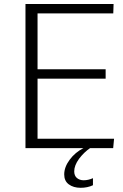

<svg xmlns="http://www.w3.org/2000/svg" viewBox="-20 -730 607 946"><path d="M377.4 195.3Q411.1 195.3 438 182.6V147.9Q415 158.2 392.1 158.2Q372.6 158.2 358.9 147Q345.7 135.7 345.7 114.3Q345.7 85 369.6 52.2Q394 20 424.8 -1H392.6Q350.1 20.5 323.2 57.1Q296.4 93.3 296.4 129.4Q296.4 161.6 318.8 178.2Q341.8 195.3 377.4 195.3ZM539.6 -710.4H105.5V0H537.6L542 -46.4H165V-342.3H500.5V-388.7H165V-664.1H538.1Z"/></svg>

Font: My Font
Style: ExtraLight
Weight: 500
Designer: Vernon Adams
Foundry: newtypography
Version: Version 0.001